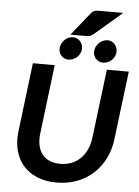

<svg xmlns="http://www.w3.org/2000/svg" viewBox="-63 -1022 779 1078"><g transform="rotate(5 326.5 -483.5)"><path d="M308.6 -99.1Q343.3 -99.1 372.1 -110.6Q400.9 -122.1 422.4 -143.3Q443.8 -164.6 457.5 -194.1Q471.2 -223.6 475.6 -260.3L523.4 -648.4H647L599.1 -260.3Q591.8 -202.1 567.1 -153.3Q542.5 -104.5 503.4 -68.6Q464.4 -32.7 411.9 -12.7Q359.4 7.3 296.4 7.3Q233.9 7.3 186.3 -12.7Q138.7 -32.7 107.9 -68.6Q77.1 -104.5 64.5 -153.3Q51.8 -202.1 59.1 -260.3L106.4 -648.4H229.5L182.1 -260.3Q177.7 -223.6 183.6 -194.1Q189.5 -164.6 205.6 -143.3Q221.7 -122.1 247.6 -110.6Q273.4 -99.1 308.6 -99.1ZM587.4 -974.1 430.2 -839.4Q419.4 -831.1 410.9 -828.9Q402.3 -826.7 389.2 -826.7H302.2L404.8 -954.6Q410.2 -961.4 415.3 -965.3Q420.4 -969.2 426 -971.2Q431.6 -973.1 438.5 -973.6Q445.3 -974.1 454.6 -974.1ZM374 -755.4Q374 -740.7 368.2 -728.3Q362.3 -715.8 352.3 -706.3Q342.3 -696.8 329.3 -691.4Q316.4 -686 302.2 -686Q291 -686 281.2 -690.4Q271.5 -694.8 264.2 -702.4Q256.8 -710 252.7 -720.2Q248.5 -730.5 248.5 -742.2Q248.5 -756.3 254.4 -769.3Q260.3 -782.2 270 -792Q279.8 -801.8 292.2 -807.6Q304.7 -813.5 317.9 -813.5Q330.1 -813.5 340.3 -808.8Q350.6 -804.2 358.2 -796.1Q365.7 -788.1 369.9 -777.6Q374 -767.1 374 -755.4ZM568.8 -755.4Q568.8 -741.2 563 -728.5Q557.1 -715.8 547.4 -706.3Q537.6 -696.8 524.7 -691.4Q511.7 -686 498 -686Q486.3 -686 476.3 -690.4Q466.3 -694.8 458.7 -702.4Q451.2 -710 447 -720.2Q442.9 -730.5 442.9 -742.2Q442.9 -756.3 448.7 -769.3Q454.6 -782.2 464.4 -792Q474.1 -801.8 486.8 -807.6Q499.5 -813.5 513.7 -813.5Q525.4 -813.5 535.6 -808.8Q545.9 -804.2 553.2 -796.1Q560.5 -788.1 564.7 -777.6Q568.8 -767.1 568.8 -755.4Z"/></g></svg>

Font: Carlito
Style: Bold Italic
Weight: 700
Italic angle: -7°
Designer: Lukasz Dziedzic
Foundry: tyPoland Lukasz Dziedzic
Version: Version 1.104